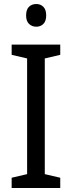

<svg xmlns="http://www.w3.org/2000/svg" viewBox="-20 -936 358 956"><path d="M280 0H38V-51L115 -69V-645L38 -663V-714H280V-663L203 -645V-69L280 -51ZM161 -916Q182 -916 196 -902Q210 -888 210 -859Q210 -831 196 -817Q182 -803 161 -803Q139 -803 124.5 -817Q110 -831 110 -859Q110 -888 124 -902Q138 -916 161 -916Z"/></svg>

Font: Noto Sans Khmer SemiCondensed
Style: Regular
Weight: 400
Width: 4
Designer: Danh Hong and the Monotype Design Team
Foundry: Monotype Imaging Inc.
Version: Version 2.004; ttfautohint (v1.8.4.7-5d5b)